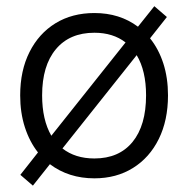

<svg xmlns="http://www.w3.org/2000/svg" viewBox="-20 -552 592 604"><path d="M43.5 -252Q43.5 -330 72.8 -388.2Q102 -446.5 154.5 -478.8Q207 -511 277 -511Q356.5 -511 414 -468L465.5 -532.5L505 -498.5L452 -431.5Q479 -398 493.8 -352.5Q508.5 -307 508.5 -252Q508.5 -173.5 479.5 -114.8Q450.5 -56 398.2 -23.5Q346 9 277 9Q196 9 137 -35.5L83.5 32L44 -2L99.5 -72.5Q73 -106 58.2 -151.8Q43.5 -197.5 43.5 -252ZM112.5 -252Q112.5 -175 141.5 -125L375 -418.5Q335.5 -449 277 -449Q199 -449 155.8 -397.2Q112.5 -345.5 112.5 -252ZM439.5 -252Q439.5 -329.5 410 -378.5L176.5 -85Q216.5 -53.5 277 -53.5Q354.5 -53.5 397 -105.5Q439.5 -157.5 439.5 -252Z"/></svg>

Font: Overused Grotesk Book
Style: Regular
Weight: 375
Version: Version 0.004